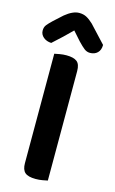

<svg xmlns="http://www.w3.org/2000/svg" viewBox="-135 -880 559 937"><g transform="rotate(15 144.5 -412.0)"><path d="M147 7Q109 7 93 -7Q77 -21 77 -54V-607Q86 -609 103 -612Q120 -615 137 -615Q173 -615 190 -602Q207 -589 207 -554V-1Q198 1 181.5 4Q165 7 147 7ZM142 -742Q122 -722 98 -699Q74 -676 49 -654Q25 -655 9 -668.5Q-7 -682 -7 -702Q-7 -719 2 -730.5Q11 -742 29 -759L73 -799Q112 -831 144 -831Q165 -831 181 -822.5Q197 -814 215 -797L296 -710Q296 -684 281.5 -670Q267 -656 244 -656Q228 -656 215 -666Q202 -676 182 -697Z"/></g></svg>

Font: Baloo Tammudu 2 SemiBold
Style: Regular
Weight: 600
Designer: Maithili Shingre, Omkar Shende and Ek Type
Foundry: Ek Type
Version: Version 1.640;hotconv 1.0.111;makeotfexe 2.5.65597; ttfautoh